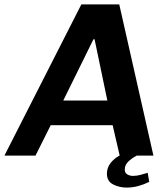

<svg xmlns="http://www.w3.org/2000/svg" viewBox="-62 -706 760 871"><path d="M-42 0 307 -686H479L634 0H481L449 -138H168L99 0ZM225 -250H425L367 -528H362ZM513 145Q479 145 451 130.5Q423 116 423 82Q423 54 440.5 32.5Q458 11 480 0H558Q534 13 519 28Q504 43 504 63Q504 79 516 85.5Q528 92 541 92Q557 92 574.5 87.5Q592 83 608 78L615 119Q591 131 565 138Q539 145 513 145Z"/></svg>

Font: Chivo Medium SemiBold
Style: Italic
Weight: 600
Italic angle: -8.05°
Version: Version 2.002